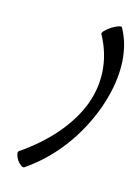

<svg xmlns="http://www.w3.org/2000/svg" viewBox="-163 -906 734 1012"><g transform="rotate(20 204.5 -400.5)"><path d="M249 -765C317 -665 349 -538 312 -400C274 -262 174 -135 52 -35C44 -29 51 -8 66 12C82 31 101 41 108 35C250 -81 340 -240 383 -400C425 -560 419 -719 339 -835C335 -841 311 -831 286 -812C261 -792 245 -771 249 -765Z"/></g></svg>

Font: Nupuram Medium Oblique
Style: Regular
Weight: 500
Designer: Santhosh Thottingal (santhosh.thottingal@gmail.com)
Foundry: SMC
Version: Version 1.000